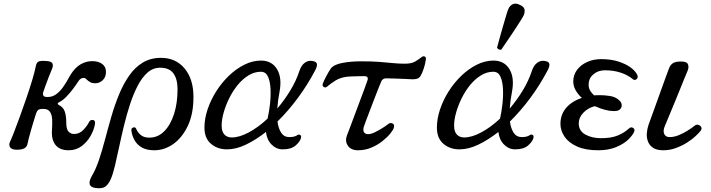

<svg xmlns="http://www.w3.org/2000/svg" viewBox="-20 -809 3882 1049"><path d="M355 12Q306 12 283 -17.5Q260 -47 264 -99V-100Q266 -129 265 -155Q264 -181 253.5 -197.5Q243 -214 217 -214Q196 -214 189 -208.5Q182 -203 177 -189Q173 -176 166 -153.5Q159 -131 151.5 -105Q144 -79 138 -56.5Q132 -34 130 -22Q127 -7 113.5 1Q100 9 72 9Q44 9 35.5 -4Q27 -17 34 -33Q41 -47 55.5 -84Q70 -121 88 -170.5Q106 -220 124 -272.5Q142 -325 156 -371.5Q170 -418 176 -449Q179 -465 188.5 -471.5Q198 -478 229 -476Q261 -475 266.5 -462Q272 -449 264 -432Q257 -416 246.5 -389Q236 -362 227.5 -338Q219 -314 216 -305Q213 -294 217 -286.5Q221 -279 240 -279Q266 -279 286 -293.5Q306 -308 321.5 -329Q337 -350 348 -370Q359 -390 365 -400Q391 -441 421 -458Q451 -475 484 -475Q518 -475 538.5 -459.5Q559 -444 559 -416Q559 -388 541.5 -371Q524 -354 500 -354Q484 -354 473 -360Q462 -366 452 -376Q443 -386 430 -382.5Q417 -379 409 -366Q396 -346 378 -322Q360 -298 340.5 -278.5Q321 -259 302 -250Q295 -247 295.5 -242.5Q296 -238 302 -235Q325 -224 333.5 -200.5Q342 -177 342 -140Q342 -104 354 -90.5Q366 -77 385 -77Q414 -77 435.5 -99.5Q457 -122 467 -143Q473 -155 487.5 -153.5Q502 -152 499 -132Q494 -101 475.5 -67.5Q457 -34 426.5 -11Q396 12 355 12Z M501 218Q474 214 470 197Q466 180 482 152Q504 115 521.5 62.5Q539 10 555 -51Q571 -112 589 -174Q607 -236 630.5 -293Q654 -350 685.5 -395.5Q717 -441 760 -467Q803 -493 860 -493Q940 -493 988.5 -435Q1037 -377 1037 -279Q1037 -186 1006 -121Q975 -56 926.5 -22Q878 12 823 12Q781 12 754.5 -3.5Q728 -19 714.5 -44Q701 -69 698 -95Q696 -109 708 -112.5Q720 -116 724 -105Q732 -86 749 -71.5Q766 -57 796 -57Q843 -57 877.5 -92Q912 -127 931 -186.5Q950 -246 950 -321Q950 -377 927.5 -408Q905 -439 855 -439Q816 -439 786 -412.5Q756 -386 732.5 -341Q709 -296 690.5 -239.5Q672 -183 657.5 -123Q643 -63 631 -6.5Q619 50 608 96.5Q597 143 585 170Q572 199 555 211Q538 223 501 218Z M1220 7Q1168 7 1132.5 -23.5Q1097 -54 1097 -112Q1097 -160 1114 -211Q1131 -262 1161 -309.5Q1191 -357 1230.5 -395Q1270 -433 1315 -455.5Q1360 -478 1406 -478Q1465 -478 1493.5 -431Q1522 -384 1507 -306Q1498 -260 1495 -216Q1534 -262 1566 -314.5Q1598 -367 1616 -422Q1626 -452 1645 -466Q1664 -480 1686 -476Q1709 -473 1711.5 -459.5Q1714 -446 1700 -421Q1660 -345 1607.5 -274Q1555 -203 1496 -145Q1501 -107 1516.5 -83.5Q1532 -60 1561 -60Q1577 -60 1587.5 -63Q1598 -66 1605 -71Q1611 -76 1619.5 -72Q1628 -68 1624 -54Q1619 -35 1595 -14Q1571 7 1524 7Q1490 7 1464 -19Q1438 -45 1433 -88Q1378 -45 1324 -19Q1270 7 1220 7ZM1246 -58Q1288 -58 1340 -86Q1392 -114 1442 -161Q1450 -196 1455 -239.5Q1460 -283 1458 -323.5Q1456 -364 1444 -390.5Q1432 -417 1405 -417Q1370 -417 1337.5 -397Q1305 -377 1278.5 -344.5Q1252 -312 1232.5 -272.5Q1213 -233 1202 -194Q1191 -155 1191 -123Q1191 -90 1206 -74Q1221 -58 1246 -58Z M1936 12Q1898 12 1881 -12.5Q1864 -37 1875 -68Q1878 -75 1889 -104Q1900 -133 1915 -173.5Q1930 -214 1945.5 -255Q1961 -296 1973 -328.5Q1985 -361 1989 -374Q1991 -382 1987 -387.5Q1983 -393 1972 -393Q1957 -393 1937.5 -392.5Q1918 -392 1901.5 -391.5Q1885 -391 1877 -390Q1839 -385 1814.5 -370Q1790 -355 1766 -335Q1758 -328 1748.5 -334Q1739 -340 1744 -353Q1749 -367 1762.5 -392.5Q1776 -418 1787 -434Q1803 -456 1849.5 -465Q1896 -474 1953 -474Q2011 -474 2051 -471Q2091 -468 2124 -464.5Q2157 -461 2193 -461Q2229 -461 2249.5 -473.5Q2270 -486 2282 -496Q2292 -504 2300 -500.5Q2308 -497 2307 -486Q2304 -461 2295 -434Q2286 -407 2277 -393Q2270 -382 2257.5 -378.5Q2245 -375 2228 -376Q2213 -377 2187 -378Q2161 -379 2134 -380Q2107 -381 2088 -381Q2081 -381 2074 -377Q2067 -373 2064 -366Q2060 -358 2050 -332.5Q2040 -307 2027 -273.5Q2014 -240 2001.5 -207Q1989 -174 1979.5 -149Q1970 -124 1968 -117Q1962 -98 1968.5 -87Q1975 -76 1992 -76Q2007 -76 2028.5 -86.5Q2050 -97 2070.5 -110Q2091 -123 2102 -132Q2112 -140 2124.5 -134.5Q2137 -129 2132 -112Q2129 -100 2112.5 -79.5Q2096 -59 2069.5 -38Q2043 -17 2009 -2.5Q1975 12 1936 12Z M2490 7Q2438 7 2402.5 -23.5Q2367 -54 2367 -112Q2367 -160 2384 -211Q2401 -262 2431 -309.5Q2461 -357 2500.5 -395Q2540 -433 2585 -455.5Q2630 -478 2676 -478Q2735 -478 2763.5 -431Q2792 -384 2777 -306Q2768 -260 2765 -216Q2804 -262 2836 -314.5Q2868 -367 2886 -422Q2896 -452 2915 -466Q2934 -480 2956 -476Q2979 -473 2981.5 -459.5Q2984 -446 2970 -421Q2930 -345 2877.5 -274Q2825 -203 2766 -145Q2771 -107 2786.5 -83.5Q2802 -60 2831 -60Q2847 -60 2857.5 -63Q2868 -66 2875 -71Q2881 -76 2889.5 -72Q2898 -68 2894 -54Q2889 -35 2865 -14Q2841 7 2794 7Q2760 7 2734 -19Q2708 -45 2703 -88Q2648 -45 2594 -19Q2540 7 2490 7ZM2516 -58Q2558 -58 2610 -86Q2662 -114 2712 -161Q2720 -196 2725 -239.5Q2730 -283 2728 -323.5Q2726 -364 2714 -390.5Q2702 -417 2675 -417Q2640 -417 2607.5 -397Q2575 -377 2548.5 -344.5Q2522 -312 2502.5 -272.5Q2483 -233 2472 -194Q2461 -155 2461 -123Q2461 -90 2476 -74Q2491 -58 2516 -58ZM2719.2 -538Q2712.6 -535.4 2705.2 -539.2Q2697.8 -543 2695.7 -548.7Q2696.8 -552.8 2702.3 -573.3Q2707.8 -593.8 2715.9 -622.7Q2724 -651.6 2732.6 -680.8Q2741.1 -710 2748 -733.1Q2754.9 -756.1 2759 -763.1Q2766.1 -778.7 2782 -786.2Q2797.9 -793.6 2819.2 -782.8Q2843.6 -772.6 2845.9 -756.6Q2848.2 -740.6 2841 -725Q2837.5 -717.1 2824.8 -697.1Q2812.1 -677.1 2795.3 -651.2Q2778.5 -625.3 2761.6 -600.6Q2744.7 -575.8 2732.7 -558.5Q2720.8 -541.2 2719.2 -538Z M3248 12Q3178 12 3132 -9Q3086 -30 3064 -63Q3042 -96 3042 -132Q3042 -184 3074 -220.5Q3106 -257 3159 -274Q3138 -293 3125 -316Q3112 -339 3112 -364Q3112 -398 3131.5 -425.5Q3151 -453 3186 -469.5Q3221 -486 3265 -486Q3317 -486 3358 -473Q3399 -460 3426 -440Q3453 -420 3462 -399Q3468 -385 3458 -376.5Q3448 -368 3438 -376Q3411 -399 3371.5 -412Q3332 -425 3285 -425Q3248 -425 3222 -403Q3196 -381 3196 -346Q3196 -328 3204.5 -313.5Q3213 -299 3226 -288Q3234 -289 3243 -289Q3252 -289 3261 -289Q3281 -289 3309.5 -285Q3338 -281 3356 -267Q3382 -248 3375.5 -225Q3369 -202 3335 -202Q3290 -202 3230 -229Q3193 -220 3167.5 -193.5Q3142 -167 3142 -135Q3142 -94 3178 -74Q3214 -54 3264 -54Q3321 -54 3357 -69.5Q3393 -85 3416 -107Q3427 -117 3438.5 -110.5Q3450 -104 3445 -90Q3437 -70 3412 -46Q3387 -22 3345.5 -5Q3304 12 3248 12Z M3604 12Q3568 12 3548 -1.5Q3528 -15 3520 -36.5Q3512 -58 3514 -81.5Q3516 -105 3523 -126Q3527 -137 3538 -167.5Q3549 -198 3563.5 -238Q3578 -278 3592.5 -318.5Q3607 -359 3618.5 -390.5Q3630 -422 3635 -435Q3642 -454 3656 -463.5Q3670 -473 3702 -473Q3732 -473 3738.5 -458Q3745 -443 3737 -423Q3733 -414 3721 -384.5Q3709 -355 3693 -315.5Q3677 -276 3660.5 -236Q3644 -196 3631 -165Q3618 -134 3613 -122Q3601 -94 3609 -77Q3617 -60 3638 -60Q3663 -60 3688.5 -70.5Q3714 -81 3737 -95.5Q3760 -110 3775 -122Q3785 -130 3795.5 -127Q3806 -124 3811 -115Q3816 -106 3809 -96Q3800 -84 3780.5 -65.5Q3761 -47 3733 -29.5Q3705 -12 3672 0Q3639 12 3604 12Z"/></svg>

Font: TsukuhouMincho
Style: Regular
Weight: 400
Designer: Iose
Foundry: Typographish
Version: Version 1.001; ttfautohint (v1.8.3)